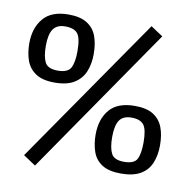

<svg xmlns="http://www.w3.org/2000/svg" viewBox="-80 -754 860 873"><g transform="rotate(10 350.0 -317.0)"><path d="M138 41 81 3 550 -675 606 -638ZM160 -346Q104 -346 72.5 -367Q41 -388 28.5 -423Q16 -458 16 -502Q16 -573 53.5 -617.5Q91 -662 170 -662Q224 -662 255.5 -642Q287 -622 300 -587Q313 -552 313 -504Q313 -459 298.5 -423.5Q284 -388 250.5 -367Q217 -346 160 -346ZM165 -402Q211 -402 224.5 -427.5Q238 -453 238 -504Q238 -565 221.5 -585.5Q205 -606 164 -606Q126 -606 109 -581.5Q92 -557 92 -504Q92 -454 105.5 -428Q119 -402 165 -402ZM529 9Q473 9 441.5 -11Q410 -31 397.5 -66.5Q385 -102 385 -146Q385 -217 422 -261Q459 -305 539 -305Q593 -305 624 -285.5Q655 -266 668.5 -231Q682 -196 682 -148Q682 -103 667.5 -67Q653 -31 619 -11Q585 9 529 9ZM533 -46Q580 -46 593 -71Q606 -96 606 -148Q606 -208 589.5 -229Q573 -250 533 -250Q494 -250 477.5 -225.5Q461 -201 461 -148Q461 -98 474.5 -72Q488 -46 533 -46Z"/></g></svg>

Font: Faustina Medium
Style: Regular
Weight: 500
Designer: Alfonso Garcia
Foundry: http://www.omnibus-type.com
Version: Version 1.200